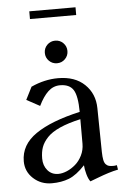

<svg xmlns="http://www.w3.org/2000/svg" viewBox="-57 -859 599 909"><g transform="rotate(-5 242.5 -404.5)"><path d="M313.5 -171.4V-288.1Q254.4 -274.9 215.1 -257.3Q175.8 -239.7 154.8 -217.5Q133.8 -195.3 125.5 -172.1Q117.2 -148.9 117.2 -118.2Q117.2 -84.5 136.5 -61.8Q155.8 -39.1 187.5 -39.1Q206.5 -39.1 228.3 -48.3Q250 -57.6 269 -74Q288.1 -90.3 300.8 -116Q313.5 -141.6 313.5 -171.4ZM225.1 -490.7Q305.2 -490.7 351.3 -446.3Q397.5 -401.9 398.4 -333.5L401.4 -124.5Q401.9 -101.1 404.8 -86.7Q407.7 -72.3 414.6 -65.2Q421.4 -58.1 429.2 -56.2Q437 -54.2 451.2 -54.2Q457 -54.2 466.8 -56.2L470.2 -34.7Q447.8 -30.3 424.3 -22.9Q400.9 -15.6 371.1 -4.2Q341.3 7.3 335.4 9.3Q325.7 -2.9 319.1 -26.9Q312.5 -50.8 311.5 -69.3Q271 -25.9 234.9 -11.7Q198.7 2.4 152.8 2.4Q101.6 2.4 65.4 -30.8Q29.3 -64 29.3 -112.8Q29.3 -190.9 102.8 -241.5Q176.3 -292 313.5 -322.8Q313 -398.9 294.7 -427.7Q276.4 -456.5 231.4 -456.5Q199.2 -456.5 174.8 -433.6Q150.4 -410.6 129.4 -367.2L66.4 -401.4L96.7 -461.4Q160.6 -490.7 225.1 -490.7ZM189 -577.1Q173.3 -592.8 173.3 -615.2Q173.3 -637.7 189 -653.3Q204.6 -668.9 227.1 -668.9Q249.5 -668.9 265.1 -653.3Q280.8 -637.7 280.8 -615.2Q280.8 -592.8 265.1 -577.1Q249.5 -561.5 227.1 -561.5Q204.6 -561.5 189 -577.1ZM336.9 -817.9V-781.2H117.2V-817.9Z"/></g></svg>

Font: Flanker
Style: Regular
Weight: 400
Designer: Flanker
Foundry: Flanker
Version: Version 2.027